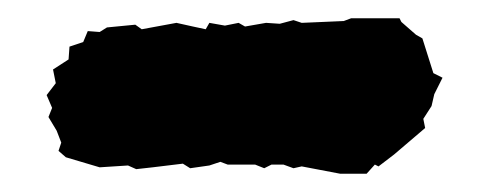

<svg xmlns="http://www.w3.org/2000/svg" viewBox="-20 -759 540 210"><path d="M89 -576 52 -587 44 -594 47 -603 42 -616 33 -631 37 -641 31 -655 41 -668 38 -683 55 -694 56 -708 71 -713 76 -725 89 -724 97 -729 128 -732 135 -727 173 -734 191 -730 205 -727 209 -734 226 -731 241 -734 248 -730 271 -734 286 -733 301 -737 310 -734 356 -736 364 -739H417L419 -735L435 -721L442 -717L454 -679L464 -674L455 -656L452 -643L443 -629L445 -619L411 -590L394 -577L390 -579L381 -569H352L310 -577L301 -575L290 -579H277L269 -575L259 -579H229L221 -582L209 -578L188 -575L180 -580L147 -576L129 -574L120 -578Z"/></svg>

Font: Winky Rough Black
Style: Italic
Weight: 900
Italic angle: -8.97852°
Designer: Simon Atzbach
Foundry: typofactur
Version: Version 1.206; ttfautohint (v1.8.4.7-5d5b)